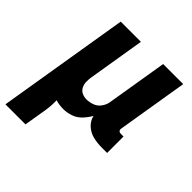

<svg xmlns="http://www.w3.org/2000/svg" viewBox="-233 -666 1008 1008"><g transform="rotate(45 271.0 -162.5)"><path d="M-34 205H115L132 102Q137 77 139.5 51Q142 25 141 0Q168 8 198 8Q226 8 253.5 -1.5Q281 -11 301.5 -32.5Q322 -54 336 -79Q343 -49 366 -28Q389 -7 419.5 0.5Q450 8 483 8H524V-114H503Q498 -114 493 -116.5Q488 -119 486.5 -124Q485 -129 486 -135L551 -530H402L346 -190Q342 -168 328 -149Q314 -130 292 -122Q270 -114 249 -114Q230 -114 214.5 -121.5Q199 -129 191 -144.5Q183 -160 182.5 -178Q182 -196 185 -214L237 -530H87Z"/></g></svg>

Font: Iosevka Sparkle Heavy
Style: Italic
Weight: 900
Italic angle: -9°
Designer: Belleve Invis
Foundry: Belleve Invis
Version: Version 4.5.0; ttfautohint (v1.8.3)